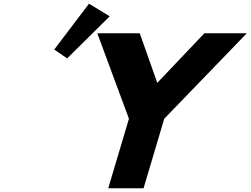

<svg xmlns="http://www.w3.org/2000/svg" viewBox="-20 -1002 1334 1022"><path d="M268.7 -738.3 337.4 -691.3 564 -915.2 453.7 -982.4ZM497.8 -825 666.3 -370 556.2 0H744.2L854.3 -370L1293.8 -825H1067.8L817.2 -561L723.8 -825Z"/></svg>

Font: Hussar
Style: BdOblThree
Weight: 700
Foundry: Cannot Into Space Fonts
Version: Version 2.00